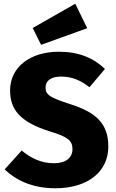

<svg xmlns="http://www.w3.org/2000/svg" viewBox="-20 -990 620 1028"><path d="M383 -970 155 -840 200 -750 447 -839ZM294 -713C145 -713 34 -633 34 -506C34 -404 86 -337 248 -286C344 -257 368 -237 368 -191C368 -146 333 -116 269 -116C202 -116 147 -142 96 -184L5 -83C62 -28 149 18 276 18C454 18 560 -74 560 -205C560 -331 491 -390 354 -433C250 -467 224 -481 224 -521C224 -559 254 -580 308 -580C363 -580 411 -561 459 -523L542 -621C480 -680 402 -713 294 -713Z"/></svg>

Font: Fira Sans ExtraBold
Style: Regular
Weight: 800
Designer: bBox Type GmbH & Carrois Corporate GbR & Edenspiekermann AG
Foundry: bBox Type GmbH & Carrois Corporate GbR & Edenspiekermann AG
Version: Version 4.300;PS 004.300;hotconv 1.0.88;makeotf.lib2.5.64775